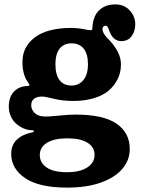

<svg xmlns="http://www.w3.org/2000/svg" viewBox="-20 -609 645 873"><path d="M31 91Q31 50 56.5 26Q82 2 126 -7Q134 -9 134 -13Q134 -17 126 -17Q88 -17 53 -47Q38 -60 29 -80.5Q20 -101 20 -124Q20 -171 47 -196Q59 -207 74.5 -212.5Q90 -218 106 -218Q119 -218 111 -229Q110 -231 105 -238Q100 -245 95 -256Q82 -285 82 -327Q82 -397 139 -439.5Q196 -482 305 -482Q334 -482 369 -475Q381 -472 390 -472H393Q397 -472 398.5 -474Q400 -476 400 -482Q400 -499 405 -517Q410 -535 418 -547Q447 -589 504 -589Q545 -589 570 -561.5Q595 -534 595 -499Q595 -467 578.5 -444.5Q562 -422 531 -422Q491 -422 474 -477Q469 -492 460 -492Q454 -492 450 -488Q446 -484 446 -477Q446 -458 469 -435Q530 -374 530 -317Q530 -279 514.5 -248.5Q499 -218 473 -196Q446 -174 405 -162Q364 -150 315 -150Q268 -150 233.5 -158Q199 -166 194 -167Q181 -170 169 -170Q155 -170 143 -165Q122 -155 122 -130Q122 -113 135 -98Q152 -79 187 -79Q202 -79 220.5 -81Q239 -83 245 -83Q290 -88 324 -88Q449 -88 509.5 -47Q570 -6 570 69Q570 119 536.5 158.5Q503 198 439 221Q375 244 285 244Q158 244 94.5 201Q31 158 31 91ZM285 174Q343 174 376.5 152.5Q410 131 410 95Q410 60 378 40Q346 20 285 20Q227 20 194 40Q161 60 161 96Q161 131 192 152.5Q223 174 285 174ZM305 -220Q339 -220 359.5 -245.5Q380 -271 380 -317Q380 -362 361 -387Q342 -412 305 -412Q270 -412 251 -387.5Q232 -363 232 -317Q232 -269 251 -244.5Q270 -220 305 -220Z"/></svg>

Font: Raigarh
Style: Bold
Weight: 700
Designer: jaikishan Patel
Foundry: MagicType
Version: Version 1.000